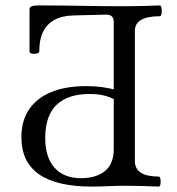

<svg xmlns="http://www.w3.org/2000/svg" viewBox="-20 -686 653 709"><path d="M319 3Q189 3 124 -42.5Q59 -88 59 -179Q59 -241 88 -283Q117 -325 170.5 -346.5Q224 -368 298 -368Q328 -368 355.5 -364.5Q383 -361 412 -353L400 -346V-604Q400 -618 393.5 -625Q387 -632 371 -632L251 -629Q209 -628 181 -612.5Q153 -597 139 -568.5Q125 -540 125 -496Q125 -491 116 -488.5Q107 -486 98 -488Q89 -490 89 -496V-651Q89 -660 97.5 -663Q106 -666 124 -666Q203 -666 281.5 -664.5Q360 -663 439 -663Q504 -663 570 -666Q575 -666 576.5 -656Q578 -646 576.5 -636Q575 -626 570 -626Q478 -626 478 -572V-91Q478 -63 500 -48.5Q522 -34 566 -34Q571 -34 572.5 -24.5Q574 -15 572.5 -6Q571 3 566 3Q502 0 439 0Q409 0 379 1.5Q349 3 319 3ZM279 -28Q335 -28 367.5 -54.5Q400 -81 400 -135V-339L412 -314Q387 -328 363.5 -333.5Q340 -339 311 -339Q231 -339 189 -299Q147 -259 147 -176Q147 -105 181.5 -66.5Q216 -28 279 -28Z"/></svg>

Font: Junicode VF
Style: Regular
Weight: 400
Designer: Peter S. Baker
Version: Version 2.213